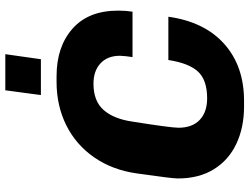

<svg xmlns="http://www.w3.org/2000/svg" viewBox="-128 -801 939 723"><g transform="rotate(-90 341.5 -439.5)"><path d="M663 -464Q663 -435 659 -410H488Q492 -435 493 -457Q493 -504 464.5 -530.5Q436 -557 388 -557Q322 -557 288.5 -518.5Q255 -480 245 -410Q234 -341 228 -296Q222 -251 222 -237Q222 -185 251.5 -157Q281 -129 333 -129Q401 -129 433 -163Q465 -197 477 -275H640Q621 -139 537.5 -64.5Q454 10 323 10H302Q223 10 161.5 -19Q100 -48 65.5 -104Q31 -160 31 -239Q31 -251 35.5 -287Q40 -323 50 -394Q63 -486 110.5 -554.5Q158 -623 231.5 -659.5Q305 -696 395 -696H416Q527 -696 595 -636Q663 -576 663 -464ZM480 -755H345L363 -889H499Z"/></g></svg>

Font: Chivo ExtraBold Italic
Style: Regular
Weight: 800
Italic angle: -8.05°
Designer: Hector Gatti
Foundry: Omnibus-Type
Version: Version 1.007